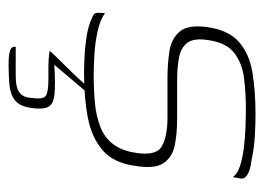

<svg xmlns="http://www.w3.org/2000/svg" viewBox="-106 -338 629 458"><g transform="rotate(90 209.0 -109.5)"><path d="M157 5Q143 5 118.5 4Q94 3 68 -1Q42 -5 23 -14Q16 -17 13.5 -19.5Q11 -22 11 -28.5Q11 -35 12 -45Q28 -33 56.5 -27Q85 -21 113.5 -19.5Q142 -18 159 -18Q196 -18 227 -21Q258 -24 283.5 -34Q309 -44 324.5 -64.5Q340 -85 345 -118Q353 -167 329.5 -180.5Q306 -194 261 -194H166Q134 -194 103.5 -198.5Q73 -203 56 -223Q39 -243 45 -288Q52 -339 80 -364Q108 -389 152.5 -396.5Q197 -404 253 -404Q274 -404 303 -402.5Q332 -401 360 -395Q376 -393 386.5 -389.5Q397 -386 402.5 -380.5Q408 -375 406 -367L403 -350Q395 -361 376.5 -367Q358 -373 334.5 -376Q311 -379 286 -380Q261 -381 239 -381Q201 -381 166 -376.5Q131 -372 106.5 -353Q82 -334 76 -290Q71 -257 82.5 -241.5Q94 -226 118 -221.5Q142 -217 173 -217H264Q301 -217 328.5 -211Q356 -205 370 -184Q384 -163 376 -116Q369 -65 338.5 -39Q308 -13 261 -4Q214 5 157 5ZM135 185Q111 185 101 181.5Q91 178 92 168Q97 168 116 168Q135 168 161 168Q190 168 201.5 159Q213 150 214 131Q218 105 210.5 97.5Q203 90 168 90H136Q130 90 123.5 89.5Q117 89 111.5 88.5Q106 88 102 87Q104 84 115 72.5Q126 61 141 46Q156 31 168.5 17.5Q181 4 186 -2H201L135 76Q182 73 205.5 75.5Q229 78 235.5 90.5Q242 103 238 131Q234 159 219.5 170Q205 181 183 183Q161 185 135 185Z"/></g></svg>

Font: Genos ExtraLight
Style: Italic
Weight: 250
Italic angle: -8°
Designer: Robert E. Leuschke
Foundry: Robert E. Leuschke
Version: Version 1.010